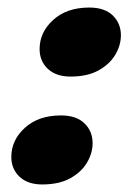

<svg xmlns="http://www.w3.org/2000/svg" viewBox="-20 -479 370 509"><path d="M92 10Q53.5 10 31.8 -10.5Q10 -31 10 -63Q10 -107.5 46 -140.2Q82 -173 141.5 -173Q182.5 -173 204 -152Q225.5 -131 225.5 -99.5Q225.5 -72.5 210.2 -47.2Q195 -22 165.5 -6Q136 10 92 10ZM167 -276Q128.5 -276 106.8 -296.5Q85 -317 85 -349Q85 -393.5 121 -426.2Q157 -459 216.5 -459Q257.5 -459 279 -438Q300.5 -417 300.5 -385.5Q300.5 -358.5 285.2 -333.2Q270 -308 240.5 -292Q211 -276 167 -276Z"/></svg>

Font: Fraunces 144pt Black
Style: Italic
Weight: 900
Italic angle: -16°
Version: Version 1.000;[0bf87f6ff]